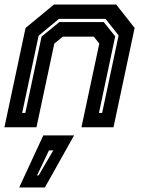

<svg xmlns="http://www.w3.org/2000/svg" viewBox="-22 -560 632 845"><path d="M-2.5 0 90.5 -437 215.5 -540H489.5L570.5 -437L477.5 0H336.5L415 -368L391 -398.5H254L217 -368L138.5 0ZM75.5 -63H89.5L161 -399L239.5 -463H434.5L485 -400L413.5 -63H427.5L500 -404L442.5 -477H237.5L148 -403ZM62.5 265 168.5 36H304L175.5 265ZM141 212H148L212.5 102H193.5Z"/></svg>

Font: Tourney
Style: Bold Italic
Weight: 700
Italic angle: -12°
Version: Version 1.015